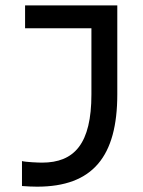

<svg xmlns="http://www.w3.org/2000/svg" viewBox="-20 -700 540 725"><path d="M74.7 -593.3H325.2V-343.8C325.2 -157.7 261.2 -85.9 138.7 -85.9C125 -85.9 76.7 -87.9 63 -91.8V2.4C82.5 3.9 102.1 4.9 120.1 4.9C330.6 4.9 422.9 -109.4 422.9 -343.8V-679.7H74.7Z"/></svg>

Font: Inder
Style: Regular
Weight: 400
Designer: Irina Smirnova
Foundry: Irina Smirnova
Version: Version 1.001